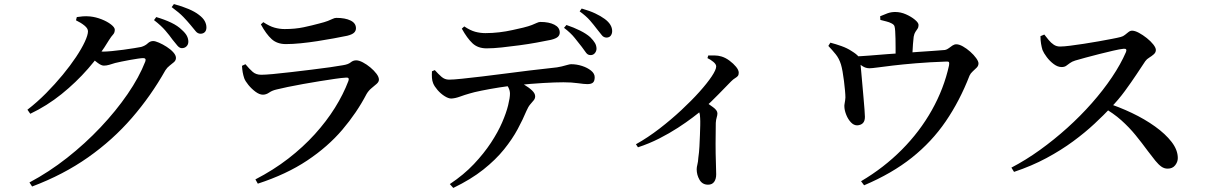

<svg xmlns="http://www.w3.org/2000/svg" viewBox="-20 -851 5930 945"><path d="M875 -614Q864 -614 853.5 -626Q843 -638 829 -656Q815 -676 794 -700.5Q773 -725 738 -752L749 -767Q790 -755 822.5 -739.5Q855 -724 875 -704Q893 -688 900 -674Q907 -660 907 -646Q907 -632 898 -623Q889 -614 875 -614ZM125 47Q221 -4 310 -74Q399 -144 475 -224.5Q551 -305 608 -388Q665 -471 695 -548Q701 -565 685 -565Q677 -565 659.5 -562.5Q642 -560 620 -556Q598 -552 578.5 -548Q559 -544 547 -541Q531 -536 517.5 -532Q504 -528 491 -528Q479 -528 461.5 -541Q444 -554 424 -570L441 -601Q457 -599 468 -598Q479 -597 489 -597Q503 -597 530 -599.5Q557 -602 586.5 -606Q616 -610 640.5 -614Q665 -618 675 -620Q695 -626 707 -637.5Q719 -649 734 -649Q744 -649 762.5 -641Q781 -633 800.5 -620.5Q820 -608 833 -593.5Q846 -579 846 -566Q846 -554 836.5 -545.5Q827 -537 815 -528Q803 -519 794 -505Q723 -379 629 -270.5Q535 -162 413.5 -76.5Q292 9 138 67ZM115 -311Q163 -348 207 -392.5Q251 -437 288.5 -482.5Q326 -528 354 -570Q382 -612 397.5 -645.5Q413 -679 413 -697Q413 -711 396 -725Q379 -739 354 -751L358 -767Q372 -769 387.5 -770.5Q403 -772 424 -770Q452 -767 480 -756Q508 -745 526.5 -730.5Q545 -716 545 -705Q545 -690 536.5 -681Q528 -672 516 -653Q473 -581 413.5 -513Q354 -445 282.5 -387.5Q211 -330 129 -291ZM967 -685Q953 -685 943 -697.5Q933 -710 917 -729Q902 -747 882.5 -767.5Q863 -788 825 -816L836 -831Q877 -820 908.5 -806.5Q940 -793 959 -778Q979 -763 987.5 -747.5Q996 -732 996 -716Q996 -701 988 -693Q980 -685 967 -685Z M1237 32Q1326 -14 1399 -70.5Q1472 -127 1529.5 -190.5Q1587 -254 1628.5 -320.5Q1670 -387 1695 -453Q1701 -471 1683 -469Q1663 -468 1629 -463Q1595 -458 1554 -451.5Q1513 -445 1472 -437.5Q1431 -430 1396.5 -423Q1362 -416 1343 -411Q1320 -406 1305 -395.5Q1290 -385 1274 -385Q1257 -385 1237.5 -399.5Q1218 -414 1202.5 -433Q1187 -452 1182 -466Q1177 -481 1174.5 -495.5Q1172 -510 1171 -527L1188 -535Q1207 -512 1223.5 -497.5Q1240 -483 1266 -483Q1284 -483 1323 -486.5Q1362 -490 1412 -496Q1462 -502 1512.5 -508Q1563 -514 1604.5 -520Q1646 -526 1668 -530Q1694 -534 1706 -544Q1718 -554 1733 -554Q1747 -554 1766 -544Q1785 -534 1803 -519Q1821 -504 1833 -488Q1845 -472 1845 -459Q1845 -448 1833.5 -438Q1822 -428 1808 -416.5Q1794 -405 1784 -388Q1736 -296 1665 -212.5Q1594 -129 1492 -61Q1390 7 1249 53ZM1387 -634Q1344 -634 1317 -658.5Q1290 -683 1264 -731L1276 -742Q1306 -722 1331 -715Q1356 -708 1381 -708Q1433 -708 1475 -717Q1517 -726 1550 -735Q1578 -742 1593.5 -748Q1609 -754 1618 -758.5Q1627 -763 1636 -763Q1679 -763 1705.5 -750Q1732 -737 1732 -712Q1732 -699 1722.5 -690Q1713 -681 1689 -675Q1660 -669 1622 -662Q1584 -655 1542 -648.5Q1500 -642 1460 -638Q1420 -634 1387 -634Z M2885 -580Q2873 -580 2864.5 -591.5Q2856 -603 2843 -621Q2828 -640 2808.5 -664.5Q2789 -689 2756 -714L2768 -728Q2804 -716 2835 -700.5Q2866 -685 2885 -668Q2901 -652 2908.5 -639Q2916 -626 2916 -610Q2915 -597 2906.5 -588Q2898 -579 2885 -580ZM2194 55Q2263 9 2312.5 -43.5Q2362 -96 2396.5 -148.5Q2431 -201 2451.5 -248.5Q2472 -296 2481 -333Q2490 -370 2490 -390Q2490 -405 2482.5 -420Q2475 -435 2456 -451L2513 -460Q2538 -447 2561 -433.5Q2584 -420 2599 -405.5Q2614 -391 2614 -377Q2614 -366 2607 -357.5Q2600 -349 2590 -337.5Q2580 -326 2571 -305Q2554 -264 2528 -215.5Q2502 -167 2461 -116Q2420 -65 2359 -16.5Q2298 32 2211 74ZM2201 -366Q2187 -366 2168 -378Q2149 -390 2133.5 -408Q2118 -426 2112 -441Q2107 -453 2106 -468Q2105 -483 2106 -500L2120 -506Q2137 -487 2153 -473Q2169 -459 2190 -459Q2211 -459 2253.5 -463.5Q2296 -468 2351.5 -474.5Q2407 -481 2467.5 -489Q2528 -497 2586 -504Q2644 -511 2691 -516Q2725 -519 2744.5 -524Q2764 -529 2774.5 -532Q2785 -535 2791 -535Q2818 -535 2844.5 -526.5Q2871 -518 2889 -503.5Q2907 -489 2907 -471Q2907 -452 2898.5 -444.5Q2890 -437 2871 -437Q2856 -437 2824.5 -441.5Q2793 -446 2753 -446Q2714 -446 2653.5 -442.5Q2593 -439 2526 -432Q2484 -428 2437 -420.5Q2390 -413 2350.5 -405Q2311 -397 2292 -391Q2267 -384 2244 -375.5Q2221 -367 2201 -366ZM2375 -613Q2332 -613 2305.5 -638Q2279 -663 2253 -710L2265 -721Q2295 -701 2319.5 -694.5Q2344 -688 2369 -688Q2403 -688 2437 -692Q2471 -696 2502 -703Q2533 -710 2555 -715Q2583 -722 2598 -728Q2613 -734 2622.5 -738.5Q2632 -743 2640 -743Q2682 -743 2708.5 -729.5Q2735 -716 2735 -691Q2735 -678 2725.5 -669.5Q2716 -661 2692 -655Q2663 -649 2622 -641.5Q2581 -634 2536 -628Q2491 -622 2449.5 -617.5Q2408 -613 2375 -613ZM2964 -666Q2950 -667 2941.5 -678.5Q2933 -690 2918 -708Q2903 -728 2884 -750Q2865 -772 2833 -795L2843 -809Q2882 -798 2909.5 -785Q2937 -772 2956 -758Q2975 -744 2984 -729Q2993 -714 2993 -698Q2993 -685 2986 -675.5Q2979 -666 2964 -666Z M3110 -141Q3169 -174 3226 -218Q3283 -262 3333.5 -309Q3384 -356 3422.5 -399Q3461 -442 3483 -475Q3505 -508 3505 -524Q3505 -535 3491 -546.5Q3477 -558 3462 -565L3466 -578Q3481 -578 3497.5 -578Q3514 -578 3531 -573Q3551 -567 3570.5 -552.5Q3590 -538 3603 -522Q3616 -506 3616 -493Q3616 -482 3611 -476.5Q3606 -471 3597.5 -466Q3589 -461 3578 -450Q3553 -425 3517 -387.5Q3481 -350 3436 -310Q3420 -296 3389 -272.5Q3358 -249 3316.5 -222Q3275 -195 3225 -169.5Q3175 -144 3120 -126ZM3465 58Q3437 58 3423 34Q3409 10 3409 -18Q3409 -28 3412.5 -41.5Q3416 -55 3417 -74Q3421 -101 3422.5 -130Q3424 -159 3425 -186Q3426 -213 3426.5 -235Q3427 -257 3426 -270Q3426 -287 3421 -299.5Q3416 -312 3405 -327L3441 -358Q3468 -339 3489.5 -323.5Q3511 -308 3511 -293Q3511 -284 3507.5 -273Q3504 -262 3503 -246Q3502 -194 3502 -143.5Q3502 -93 3503.5 -53Q3505 -13 3505 7Q3505 30 3495 44Q3485 58 3465 58Z M4218 41Q4330 -25 4418.5 -114Q4507 -203 4566.5 -309Q4626 -415 4651 -529Q4653 -541 4650.5 -545Q4648 -549 4637 -548Q4553 -545 4487.5 -539.5Q4422 -534 4375.5 -528.5Q4329 -523 4300 -519Q4271 -515 4259 -515Q4241 -515 4225 -525.5Q4209 -536 4180 -556V-573Q4216 -574 4259.5 -577.5Q4303 -581 4347 -584.5Q4391 -588 4426 -590Q4460 -593 4498.5 -595.5Q4537 -598 4572 -600.5Q4607 -603 4631 -605Q4641 -607 4650 -614Q4659 -621 4668 -627Q4677 -633 4687 -633Q4701 -633 4719.5 -622.5Q4738 -612 4755.5 -596.5Q4773 -581 4784.5 -565Q4796 -549 4796 -539Q4796 -527 4787 -518Q4778 -509 4767.5 -499.5Q4757 -490 4752 -479Q4704 -355 4635 -254Q4566 -153 4468 -75Q4370 3 4233 61ZM4199 -234Q4182 -234 4168 -249Q4154 -264 4145.5 -285Q4137 -306 4136 -324Q4135 -332 4137.5 -344Q4140 -356 4141 -371Q4141 -384 4139 -405.5Q4137 -427 4134 -452Q4131 -477 4127 -499Q4123 -521 4119 -534Q4110 -563 4093.5 -583.5Q4077 -604 4057 -625L4067 -641Q4094 -634 4122 -624Q4150 -614 4171 -600Q4197 -584 4205.5 -572.5Q4214 -561 4215 -539Q4216 -529 4218.5 -501.5Q4221 -474 4224 -440Q4227 -406 4230 -372Q4233 -338 4235 -312Q4237 -286 4237 -276Q4237 -255 4227 -245Q4217 -235 4199 -234ZM4388 -554Q4388 -560 4388 -577Q4388 -594 4388 -616.5Q4388 -639 4387.5 -661Q4387 -683 4386 -698Q4385 -714 4382.5 -722Q4380 -730 4368 -736Q4357 -742 4342.5 -745.5Q4328 -749 4313 -753L4312 -771Q4330 -779 4348 -785.5Q4366 -792 4386 -792Q4413 -792 4439 -780.5Q4465 -769 4483 -754Q4501 -739 4501 -728Q4501 -717 4496 -709.5Q4491 -702 4485.5 -694Q4480 -686 4477 -670Q4475 -655 4473.5 -633.5Q4472 -612 4471 -591Q4470 -570 4470 -555Z M4958 -26Q5029 -63 5098.5 -113Q5168 -163 5233 -221.5Q5298 -280 5354 -343.5Q5410 -407 5453 -471Q5496 -535 5522 -595Q5529 -613 5510 -611Q5491 -609 5458.5 -601.5Q5426 -594 5390.5 -585Q5355 -576 5323.5 -567.5Q5292 -559 5272 -553Q5256 -548 5246 -540.5Q5236 -533 5227.5 -527Q5219 -521 5205 -521Q5186 -521 5166.5 -535.5Q5147 -550 5132 -570Q5117 -590 5111 -605Q5107 -618 5104 -635.5Q5101 -653 5101 -673L5120 -681Q5130 -668 5141.5 -654Q5153 -640 5166.5 -631Q5180 -622 5197 -622Q5216 -622 5247 -626Q5278 -630 5314.5 -635.5Q5351 -641 5387 -647.5Q5423 -654 5452 -659.5Q5481 -665 5496 -669Q5508 -672 5517 -679.5Q5526 -687 5534.5 -693.5Q5543 -700 5552 -700Q5566 -700 5585.5 -689.5Q5605 -679 5624.5 -663.5Q5644 -648 5656.5 -632Q5669 -616 5669 -605Q5669 -593 5659 -584Q5649 -575 5636.5 -567.5Q5624 -560 5617 -550Q5599 -523 5573.5 -484.5Q5548 -446 5516.5 -403Q5485 -360 5447 -321Q5413 -285 5367 -242Q5321 -199 5262 -155.5Q5203 -112 5130.5 -73Q5058 -34 4971 -5ZM5727 -21Q5710 -21 5696 -31Q5682 -41 5666.5 -60Q5651 -79 5630 -107Q5600 -148 5569 -186Q5538 -224 5499 -259Q5460 -294 5405 -325L5422 -346Q5488 -325 5551 -295Q5614 -265 5665 -228.5Q5716 -192 5746.5 -152.5Q5777 -113 5777 -73Q5777 -54 5764 -37.5Q5751 -21 5727 -21Z"/></svg>

Font: Noto Serif TC SemiBold
Style: Regular
Weight: 600
Version: Version 2.002-H1;hotconv 1.1.0;makeotfexe 2.6.0